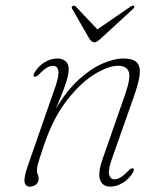

<svg xmlns="http://www.w3.org/2000/svg" viewBox="-20 -669 573 696"><path d="M104.5 -391Q98.5 -393.5 105 -405.5Q119 -429.5 141.8 -443.2Q164.5 -457 187.5 -457Q205.5 -457 217.2 -447.5Q229 -438 229 -418.5Q229 -407 225.5 -391.2Q222 -375.5 212 -348.2Q202 -321 182.5 -275Q222.5 -342 267.2 -382Q312 -422 353.8 -439.5Q395.5 -457 426 -457Q464 -457 477.2 -441.2Q490.5 -425.5 486 -395.2Q481.5 -365 466 -321L387 -97Q371.5 -54 375.5 -36.5Q379.5 -19 395 -19Q405 -19 416.8 -25.8Q428.5 -32.5 445 -49.5Q456.5 -61 462.5 -58.5Q468.5 -56 462 -44Q448 -20 425.2 -6.2Q402.5 7.5 379.5 7.5Q352 7.5 343 -16.8Q334 -41 351.5 -91.5L433 -325Q454.5 -386 447 -408.2Q439.5 -430.5 407.5 -430.5Q373 -430.5 323.5 -400.5Q274 -370.5 224.8 -308.2Q175.5 -246 141.5 -149Q129.5 -113.5 123.5 -94.8Q117.5 -76 115.8 -67.2Q114 -58.5 114 -53Q114 -42 117 -36.2Q120 -30.5 120 -21Q120 -8 110.5 -0.2Q101 7.5 88 7.5Q72 7.5 69 -9.2Q66 -26 81.5 -70L180 -352.5Q195 -395.5 191.5 -413Q188 -430.5 172 -430.5Q162.5 -430.5 150.5 -423.8Q138.5 -417 122 -400Q110.5 -388.5 104.5 -391ZM343.5 -527.5Q337 -522 332 -518.8Q327 -515.5 321.5 -515.5Q313.5 -515.5 304.5 -527.5L242 -636.5Q237 -643.5 244 -647.5Q249.5 -650.5 255 -645L333 -562.5L453 -645Q462 -651 465.5 -647.5Q470 -644 462 -636.5Z"/></svg>

Font: Fraunces 9pt S000 Thin
Style: Italic
Weight: 100
Italic angle: -16°
Version: Version 1.000; ttfautohint (v1.8.3)